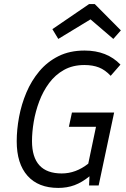

<svg xmlns="http://www.w3.org/2000/svg" viewBox="-20 -910 620 942"><path d="M266 12Q168 12 115 -47.5Q62 -107 62 -217Q62 -274 73.5 -336Q85 -398 109.5 -456Q134 -514 173 -560.5Q212 -607 267 -634.5Q322 -662 395 -662Q505 -662 571 -593L523 -538Q496 -567 465.5 -579Q435 -591 394 -591Q337 -591 294 -567Q251 -543 221 -502.5Q191 -462 172.5 -412.5Q154 -363 145.5 -312.5Q137 -262 137 -218Q137 -59 283 -59Q352 -59 413 -107L451 -288H318L333 -358H540L464 0H417L419 -45Q382 -15 345.5 -1.5Q309 12 266 12ZM266 -719 237 -767 417 -890H445L573 -761L536 -719L424 -815Z"/></svg>

Font: Sometype Mono
Style: Italic
Weight: 400
Italic angle: -12°
Monospace: yes
Designer: Ryoichi Tsunekawa
Foundry: Dharma Type
Version: Version 1.000; ttfautohint (v1.8.3)